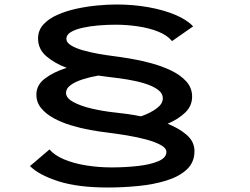

<svg xmlns="http://www.w3.org/2000/svg" viewBox="-20 -726 1112 855"><path d="M460.5 109Q326 109 239.5 81Q153 53 113.5 13.5L200.5 -60.5Q222.5 -34.5 265 -16.5Q307.5 1.5 362.8 10.5Q418 19.5 477.5 19.5Q538 19.5 593.8 13.2Q649.5 7 685.2 -8.2Q721 -23.5 721 -49.5Q721 -66.5 696 -80.2Q671 -94 631 -104.8Q591 -115.5 545.8 -123Q500.5 -130.5 460 -135.5Q424.5 -139.5 381.8 -147.2Q339 -155 296.8 -167.8Q254.5 -180.5 219.5 -199.5Q184.5 -218.5 163.2 -244.5Q142 -270.5 142 -305Q142 -348 181 -377Q220 -406 277 -424Q224 -443.5 186.8 -475.2Q149.5 -507 149.5 -554.5Q149.5 -591 173.2 -617Q197 -643 236.2 -660.2Q275.5 -677.5 322 -687.5Q368.5 -697.5 415 -701.8Q461.5 -706 499 -706Q573 -706 640.5 -694Q708 -682 760 -660.2Q812 -638.5 840 -608.5L746 -543Q725 -569 685 -585Q645 -601 595 -608.5Q545 -616 495.5 -616Q458 -616 419 -612.8Q380 -609.5 347.5 -602.2Q315 -595 295.2 -583Q275.5 -571 275.5 -553Q275.5 -536.5 296.5 -523.8Q317.5 -511 350.2 -501.8Q383 -492.5 419.2 -486.2Q455.5 -480 486.5 -476Q515 -472.5 559 -465.2Q603 -458 650.8 -445.2Q698.5 -432.5 740.8 -412.5Q783 -392.5 809.2 -363.8Q835.5 -335 835.5 -295.5Q835.5 -254 804.2 -224.2Q773 -194.5 726.5 -175Q777 -155 811.5 -125.2Q846 -95.5 846 -53Q846 -3 811.8 28.8Q777.5 60.5 721 78Q664.5 95.5 596.2 102.2Q528 109 460.5 109ZM488 -225.5Q512.5 -223 543.8 -218.8Q575 -214.5 608 -208Q649.5 -222.5 677.2 -243Q705 -263.5 705 -288Q705 -310.5 682.8 -326.8Q660.5 -343 625 -354Q589.5 -365 548.5 -371.8Q507.5 -378.5 470 -382.5Q458 -384 444.8 -385.8Q431.5 -387.5 417.5 -389.5Q380.5 -383 347.8 -372.5Q315 -362 294.5 -347Q274 -332 274 -312.5Q274 -289.5 306.5 -271.8Q339 -254 388.2 -242.5Q437.5 -231 488 -225.5Z"/></svg>

Font: Trispace Expanded Medium
Style: Regular
Weight: 500
Width: 7
Designer: Tyler Finck
Foundry: Etcetera Type Company
Version: Version 1.210; ttfautohint (v1.8.3)